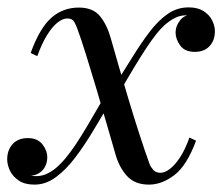

<svg xmlns="http://www.w3.org/2000/svg" viewBox="-52 -490 602 520"><path d="M351.5 10Q313 10 291.8 -13.5Q270.5 -37 260.5 -73Q251 -105 237.8 -151.5Q224.5 -198 209.5 -248.2Q194.5 -298.5 180.8 -342.5Q167 -386.5 157 -413.5Q154 -421.5 149 -430.8Q144 -440 130.5 -440Q117.5 -440 103.2 -428.5Q89 -417 75 -394.2Q61 -371.5 49 -338L31 -346.5Q55.5 -414 87 -441.8Q118.5 -469.5 161.5 -469.5Q200 -469.5 219 -446Q238 -422.5 248 -386.5Q257.5 -353 270 -309.5Q282.5 -266 296.8 -218.8Q311 -171.5 325.5 -126.8Q340 -82 353 -46Q356 -38 363 -30Q370 -22 383 -22Q394.5 -22 408.5 -32.8Q422.5 -43.5 436.2 -64.8Q450 -86 461 -117.5L479 -109Q454 -41.5 420.2 -15.8Q386.5 10 351.5 10ZM41.5 10Q15 10 -1.2 -1Q-17.5 -12 -25 -27.8Q-32.5 -43.5 -32.5 -58.5Q-32.5 -83.5 -17.8 -99.8Q-3 -116 23.5 -116Q49.5 -116 62.8 -99.2Q76 -82.5 76 -64Q76 -51 70.5 -39.5Q65 -28 53.2 -20.8Q41.5 -13.5 23.5 -13.5Q13.5 -13.5 0.5 -19Q-12.5 -24.5 -22 -34.5Q-31.5 -44.5 -31.5 -58.5H-12.5Q-12.5 -39 2.5 -26Q17.5 -13 46 -13Q63 -13 78 -20.8Q93 -28.5 105 -39.8Q117 -51 125.5 -61.5Q139 -78 152 -97.2Q165 -116.5 182.8 -146.2Q200.5 -176 228 -223.5L247.5 -214Q225 -177.5 201.8 -138.2Q178.5 -99 153.2 -65.2Q128 -31.5 100.2 -10.8Q72.5 10 41.5 10ZM269.5 -236.5 250 -246.5Q279 -290.5 303.8 -330.8Q328.5 -371 352.2 -402.5Q376 -434 401.8 -452Q427.5 -470 459 -470Q483.5 -470 499.2 -460Q515 -450 522.5 -435Q530 -420 530 -405.5Q530 -380.5 515.5 -365Q501 -349.5 475.5 -349.5Q448.5 -349.5 436 -366.8Q423.5 -384 423.5 -402.5Q423.5 -419.5 436.2 -435.5Q449 -451.5 474.5 -451.5Q484.5 -451.5 497.2 -445Q510 -438.5 519.5 -428Q529 -417.5 529 -405.5H510Q510 -423 495 -435.8Q480 -448.5 451 -448.5Q434.5 -448.5 419.5 -440.2Q404.5 -432 392.2 -420.5Q380 -409 372 -398.5Q359 -382 346 -362.5Q333 -343 315 -313.5Q297 -284 269.5 -236.5Z"/></svg>

Font: Bodoni Moda 11pt
Style: Italic
Weight: 400
Italic angle: -13°
Version: Version 2.004